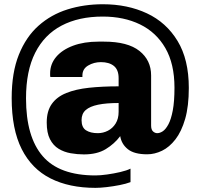

<svg xmlns="http://www.w3.org/2000/svg" viewBox="-20 -717 940 904"><path d="M429.5 167.5Q306 167.5 217.8 123Q129.5 78.5 82.2 -15Q35 -108.5 35 -255Q35 -375.5 68.8 -459.5Q102.5 -543.5 161.5 -596Q220.5 -648.5 298.2 -672.8Q376 -697 464.5 -697Q580.5 -697 671.8 -654.2Q763 -611.5 816 -524.2Q869 -437 869 -303Q869 -217 851.8 -157.2Q834.5 -97.5 806 -60.8Q777.5 -24 742.8 -7.2Q708 9.5 673 9.5Q612 9.5 582 -14.5Q552 -38.5 546 -76Q518.5 -39.5 477.8 -14.8Q437 10 375 10Q344 10 312.8 4.5Q281.5 -1 256 -16.5Q230.5 -32 215.2 -61.8Q200 -91.5 200 -140Q200 -194 223.8 -227.5Q247.5 -261 292 -279Q336.5 -297 399 -303.8Q461.5 -310.5 538.5 -310.5V-349Q538.5 -388.5 516.2 -406.5Q494 -424.5 455 -424.5Q422 -424.5 395 -408.5Q368 -392.5 368 -361.5V-354.5H217Q216 -357.5 216 -362.2Q216 -367 216 -371.5Q216 -415 244.2 -448.8Q272.5 -482.5 324 -501.8Q375.5 -521 444 -521H469Q581.5 -521 636.5 -477.2Q691.5 -433.5 691.5 -362V-126Q691.5 -106.5 700.5 -98.2Q709.5 -90 720.5 -90Q733 -90 746.8 -99.2Q760.5 -108.5 773 -131.8Q785.5 -155 793.5 -197Q801.5 -239 801.5 -304Q801.5 -416.5 758.5 -490.8Q715.5 -565 639.5 -602Q563.5 -639 463.5 -639Q351 -639 270 -596.5Q189 -554 145.8 -468.8Q102.5 -383.5 102.5 -254Q102.5 -73 180.8 18Q259 109 429.5 109Q452.5 109 484.5 104.5Q516.5 100 546.5 93Q576.5 86 594.5 77V140.5Q573.5 148.5 543 154.5Q512.5 160.5 482 164Q451.5 167.5 429.5 167.5ZM440.5 -90Q465.5 -90 488 -101.5Q510.5 -113 524.5 -135.5Q538.5 -158 538.5 -190.5V-232Q480.5 -232 441.8 -224Q403 -216 383.5 -198.8Q364 -181.5 364 -151.5Q364 -117 385 -103.5Q406 -90 440.5 -90Z"/></svg>

Font: Chivo Medium
Style: Regular
Weight: 500
Designer: Hector Gatti
Foundry: Omnibus-Type
Version: Version 2.002